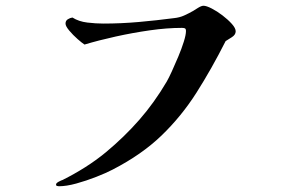

<svg xmlns="http://www.w3.org/2000/svg" viewBox="-20 -647 1040 668"><path d="M800 -538Q800 -526 786.5 -517.5Q773 -509 765 -504Q716 -407 663.5 -324.5Q611 -242 542 -175.5Q473 -109 372 -57Q349 -45 314.5 -31.5Q280 -18 245.5 -8.5Q211 1 185 1Q182 1 178.5 0Q175 -1 175 -5Q175 -10 184.5 -15Q194 -20 198 -21Q238 -41 276 -65Q314 -89 348 -117Q413 -171 465 -230.5Q517 -290 560 -363Q567 -375 578 -399Q589 -423 600.5 -450.5Q612 -478 619.5 -502Q627 -526 627 -539Q627 -547 623 -548.5Q619 -550 613 -550Q561 -550 501.5 -541.5Q442 -533 383 -520Q324 -507 274 -492Q266 -497 250 -511Q234 -525 221 -540.5Q208 -556 208 -565Q208 -575 216 -580Q224 -585 232 -586Q254 -572 284 -568.5Q314 -565 339 -565Q401 -565 463 -570.5Q525 -576 586 -584Q605 -586 620.5 -593Q636 -600 652 -609Q658 -613 669.5 -620Q681 -627 688 -627Q698 -627 716.5 -617.5Q735 -608 754 -593.5Q773 -579 786.5 -564Q800 -549 800 -538Z"/></svg>

Font: Kaisei HarunoUmi
Style: Bold
Weight: 700
Designer: Font-Kai, 金井和夫
Foundry: KAZUO KANAI
Version: Version 5.003